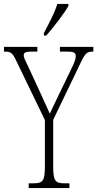

<svg xmlns="http://www.w3.org/2000/svg" viewBox="-27 -951 492 971"><path d="M195 -784V-771H207C247 -817 300 -886 319 -921V-931H263C249 -886 225 -841 195 -784ZM118 0H324V-24H300C253 -24 242 -35 242 -110V-345L384 -640C405 -684 416 -690 442 -690H445V-714H276V-690H313C348 -690 356 -683 356 -668C356 -657 354 -646 341 -618L270 -471C249 -428 235 -397 225 -376C207 -416 189 -456 169 -499L114 -618C102 -642 93 -660 93 -671C93 -683 98 -690 133 -690H162V-714H-7V-690H-3C26 -690 36 -685 55 -644L200 -344V-109C200 -35 189 -24 142 -24H118Z"/></svg>

Font: Noto Serif Khmer ExtraCondensed ExtraLight
Style: Regular
Weight: 200
Width: 2
Designer: Danh Hong and the Monotype Design Team
Foundry: Monotype Imaging Inc.
Version: Version 2.004